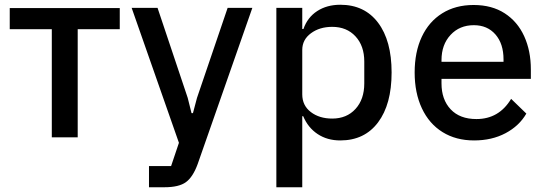

<svg xmlns="http://www.w3.org/2000/svg" viewBox="-20 -578 2300 808"><path d="M198 0V-455H21V-544H484V-455H307V0Z M607 210V121H700L733 23L534 -545H643L770 -166L786 -102H792L809 -166L938 -545H1042L812 112Q792 167 762.5 188.5Q733 210 672 210Z M1143 210V-545H1252V-456H1257Q1274 -505 1315 -531.5Q1356 -558 1412 -558Q1514 -558 1571 -482.5Q1628 -407 1628 -273Q1628 -139 1571 -63Q1514 13 1412 13Q1357 13 1316.5 -14Q1276 -41 1256 -89H1252V210ZM1513 -227V-319Q1513 -385 1476 -425Q1439 -465 1378 -465Q1325 -465 1288.5 -438Q1252 -411 1252 -368V-181Q1252 -134 1288 -106.5Q1324 -79 1378 -79Q1439 -79 1476 -119.5Q1513 -160 1513 -227Z M1725 -273Q1725 -359 1755 -423Q1785 -487 1841 -522Q1897 -557 1973 -557Q2050 -557 2104 -522Q2158 -487 2186 -425.5Q2214 -364 2214 -286V-246H1838V-227Q1838 -159 1876.5 -118Q1915 -77 1985 -77Q2080 -77 2131 -162L2195 -100Q2165 -48 2107.5 -17.5Q2050 13 1975 13Q1899 13 1842.5 -22Q1786 -57 1755.5 -122Q1725 -187 1725 -273ZM1838 -318H2099V-328Q2099 -394 2065 -433Q2031 -472 1974 -472Q1914 -472 1876 -431Q1838 -390 1838 -325Z"/></svg>

Font: IBM Plex Sans JP Medm
Style: Regular
Weight: 500
Designer: Mike Abbink; Paul van der Laan; Pieter van Rosmalen; Wujin Sim; Yejin Wi; Jinhee Kim; Boomi Park; Yona Kim; Kichan Ma
Foundry: Sandoll Inc.
Version: Version 1.002